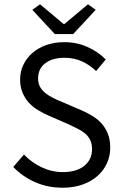

<svg xmlns="http://www.w3.org/2000/svg" viewBox="-20 -865 574 897"><path d="M272 12Q203 12 144 -14Q85 -40 42 -85L92 -143Q127 -106 174.5 -83.5Q222 -61 273 -61Q338 -61 374 -90.5Q410 -120 410 -168Q410 -193 401.5 -210.5Q393 -228 378.5 -240.5Q364 -253 344 -263Q324 -273 301 -284L207 -325Q184 -335 160 -349Q136 -363 117 -383Q98 -403 86 -430.5Q74 -458 74 -494Q74 -531 89.5 -563Q105 -595 132.5 -618.5Q160 -642 197.5 -655Q235 -668 280 -668Q339 -668 389 -645.5Q439 -623 474 -587L429 -533Q399 -562 362.5 -578.5Q326 -595 280 -595Q225 -595 191.5 -569.5Q158 -544 158 -499Q158 -475 167.5 -458.5Q177 -442 193 -429.5Q209 -417 228 -407.5Q247 -398 267 -390L360 -350Q388 -338 413 -322.5Q438 -307 456 -286.5Q474 -266 484.5 -238.5Q495 -211 495 -175Q495 -136 479.5 -102Q464 -68 435 -42.5Q406 -17 365 -2.5Q324 12 272 12ZM236 -706 131 -819 167 -845 277 -753H281L391 -845L427 -819L322 -706Z"/></svg>

Font: Processing Sans Pro
Style: Regular
Weight: 400
Designer: Paul D. Hunt
Foundry: Adobe Systems Incorporated
Version: Version 2.020;PS 2.000;hotconv 1.0.86;makeotf.lib2.5.63406